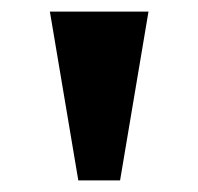

<svg xmlns="http://www.w3.org/2000/svg" viewBox="-20 -734 342 331"><path d="M115 -423 66 -714H236L187 -423Z"/></svg>

Font: Noto Serif Thai Condensed Black
Style: Regular
Weight: 900
Width: 3
Designer: Monotype Design Team
Foundry: Monotype Imaging Inc.
Version: Version 2.002; ttfautohint (v1.8.4.7-5d5b)